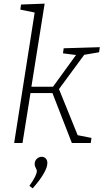

<svg xmlns="http://www.w3.org/2000/svg" viewBox="-20 -788 570 1058"><path d="M526 -500 444 -486 305 -297 408 -43 484 -28 480 0H376L269 -275H148L104 0H58L171 -719L92 -735L96 -763L226 -768L153 -310H272L399 -485L327 -494L331 -522L530 -528ZM142 236Q183 179 183 154Q183 148 177 137.5Q171 127 171 116Q171 98 183 87Q195 76 210 76Q223 76 232 85Q241 94 241 111Q241 134 220 170Q199 206 160 250Z"/></svg>

Font: Bitter Pro Light
Style: Italic
Weight: 300
Italic angle: -9°
Designer: Sol Matas, and Bitter project Authors
Foundry: Sol Matas
Version: Version 1.010